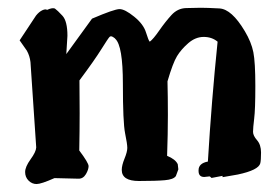

<svg xmlns="http://www.w3.org/2000/svg" viewBox="-20 -454 717 492"><path d="M292 -18.6Q292 -30.3 299.1 -47.6Q306.2 -64.9 306.2 -75Q306.2 -85 300.5 -112.8Q294.9 -140.6 294.9 -238.8Q294.9 -336.9 275.4 -354.5Q275.9 -355 270 -358.9Q264.2 -362.8 260.7 -359.4Q257.3 -356 239.7 -327.9Q222.2 -299.8 183.6 -248Q184.1 -209.5 184.1 -164.3Q184.1 -119.1 183.1 -68.4Q207 -36.6 207 -28.3Q207 -19.5 200.2 -7.8Q192.9 4.4 180.7 3.9L119.6 2.4Q85.4 17.6 73.7 17.6Q62 17.6 53.2 8.8Q44.4 0 44.4 -13.2Q44.4 -26.4 58.3 -45.7Q72.3 -64.9 72.8 -76.2L58.1 -294.9Q56.2 -311 48.8 -324.2L30.3 -350.6L72.3 -414.1Q80.1 -423.8 88.4 -427.7Q96.7 -431.6 100.6 -428.7Q115.7 -435.5 121.3 -431.6Q127 -427.7 139.9 -413.8Q152.8 -399.9 152.8 -362.3L149.9 -315.4L215.8 -406.2Q272.9 -430.7 286.4 -430.7Q299.8 -430.7 323.7 -411.4Q347.7 -392.1 354.2 -370.6Q360.8 -349.1 363.8 -347.2Q372.6 -353.5 388.2 -376Q403.8 -398.4 419.4 -415.5Q435.1 -432.6 456.5 -433.3Q478 -434.1 494.4 -434.1Q510.7 -434.1 542.2 -432.4Q573.7 -430.7 607.4 -374Q624 -346.2 629.2 -320.3Q634.3 -294.4 634.3 -233.9Q634.3 -173.3 631.3 -149.7Q628.4 -126 628.4 -116.2Q628.4 -106.4 638.7 -94.7Q648.9 -83 648.9 -63.2Q648.9 -43.5 647 -35.6Q642.6 -18.1 589.4 -6.8L550.3 0V-3.4L522 2Q518.1 -2 517.1 -2L503.4 -0.5Q488.8 -0.5 488.8 -16.1V-17.6Q488.8 -35.6 512.7 -40Q522 -195.3 537.6 -347.2Q522.9 -359.4 502 -359.4Q481 -359.4 462.6 -343.5Q444.3 -327.6 433.6 -310.1Q422.9 -292.5 409.2 -245.6Q410.2 -206.5 410.2 -158.9Q410.2 -111.3 408.2 -54.7Q429.7 -45.9 435.5 -33.2L437 -20L430.7 -2.9Q424.8 5.9 402.3 7.8Q379.9 9.8 335.9 9.8Q292 9.8 292 -18.6Z"/></svg>

Font: Drukaatie burti
Style: Demi
Weight: 600
Version: Version 0.14